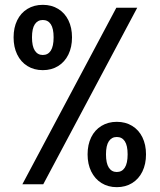

<svg xmlns="http://www.w3.org/2000/svg" viewBox="-20 -762 660 794"><path d="M36.2 -607.5Q36.2 -647.7 51.1 -678.1Q66 -708.5 93.4 -725.2Q120.8 -742 157 -742Q193.2 -742 220.6 -725.2Q248 -708.5 262.9 -678.1Q277.8 -647.7 277.8 -607.5Q277.8 -567.2 262.9 -536.6Q248 -505.9 220.6 -488.9Q193.2 -471.9 157 -471.9Q120.8 -471.9 93.4 -488.9Q66 -505.9 51.1 -536.6Q36.2 -567.2 36.2 -607.5ZM201.7 -607.5Q201.7 -644.2 190.1 -661.8Q178.5 -679.3 157 -679.3Q135.9 -679.3 124.1 -661.8Q112.3 -644.2 112.3 -607.5Q112.3 -570.7 124.1 -552.6Q135.9 -534.6 157 -534.6Q178.5 -534.6 190.1 -552.6Q201.7 -570.7 201.7 -607.5ZM342.2 -123.6Q342.2 -163.8 357.1 -194.2Q372 -224.7 399.6 -241.4Q427.2 -258.2 463 -258.2Q499.2 -258.2 526.6 -241.4Q554 -224.7 568.9 -194.2Q583.8 -163.8 583.8 -123.6Q583.8 -83.4 568.9 -52.7Q554 -22 526.6 -5Q499.2 12 463 12Q427.2 12 399.8 -5Q372.4 -22 357.3 -52.7Q342.2 -83.4 342.2 -123.6ZM507.8 -123.6Q507.8 -160.3 496.1 -177.9Q484.5 -195.5 463 -195.5Q441.9 -195.5 430.1 -177.9Q418.3 -160.3 418.3 -123.6Q418.3 -86.8 430.1 -68.7Q441.9 -50.7 463 -50.7Q484.5 -50.7 496.1 -68.7Q507.8 -86.8 507.8 -123.6ZM72.5 0 461.1 -730H547.5L158.9 0Z"/></svg>

Font: Monaspace Neon Var ExtraLight
Style: Regular
Weight: 200
Designer: Riley Cran and the Lettermatic Team
Version: Version 1.200 (Monaspace Neon Var)